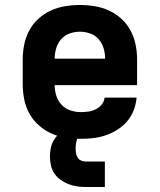

<svg xmlns="http://www.w3.org/2000/svg" viewBox="-20 -548 640 769"><path d="M303 8Q273 8 243 3.5Q213 -1 185.5 -13.5Q158 -26 135 -46.5Q112 -67 97.5 -93.5Q83 -120 77 -150Q71 -180 71 -210V-310Q71 -340 77 -369.5Q83 -399 97 -425.5Q111 -452 133.5 -472.5Q156 -493 183 -505.5Q210 -518 240 -523Q270 -528 300 -528Q330 -528 360 -523Q390 -518 417 -505.5Q444 -493 466.5 -472.5Q489 -452 503 -425.5Q517 -399 523 -369.5Q529 -340 529 -310V-207H199Q199 -185 205.5 -164.5Q212 -144 226.5 -128.5Q241 -113 261.5 -106Q282 -99 303 -99Q318 -99 333.5 -101Q349 -103 363 -110Q377 -117 387 -129Q397 -141 399 -157H527Q525 -131 515.5 -106.5Q506 -82 489.5 -62.5Q473 -43 451 -29Q429 -15 404.5 -6.5Q380 2 354.5 5Q329 8 303 8ZM401 -313Q401 -334 395 -354.5Q389 -375 375 -391Q361 -407 341 -414Q321 -421 300 -421Q279 -421 259 -414Q239 -407 225 -391Q211 -375 205 -354.5Q199 -334 199 -313ZM325 201Q307 201 289 198.5Q271 196 254.5 189.5Q238 183 223 172.5Q208 162 198 147Q188 132 184 114.5Q180 97 180 79Q180 63 183 47Q186 31 193.5 17Q201 3 212.5 -8.5Q224 -20 238 -27Q252 -34 268 -37Q284 -40 300 -40V0Q293 0 290 7Q287 14 285.5 20.5Q284 27 283.5 33.5Q283 40 283 47Q283 57 284.5 66.5Q286 76 291.5 84Q297 92 306 95.5Q315 99 325 99H400V201Z"/></svg>

Font: Iosevka Custom XBdEx
Style: Regular
Weight: 800
Width: 7
Monospace: yes
Designer: Belleve Invis
Foundry: Belleve Invis
Version: Version 11.2.4; ttfautohint (v1.8.4)